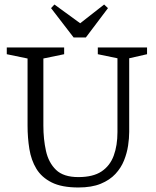

<svg xmlns="http://www.w3.org/2000/svg" viewBox="-20 -820 689 850"><path d="M327 10Q253 10 208.5 -12.5Q164 -35 141 -73Q118 -111 110 -160.5Q102 -210 102 -264V-561L10 -580V-610H264V-580L172 -561V-264Q172 -204 183.5 -152Q195 -100 228 -68Q261 -36 327 -36Q392 -36 429.5 -61Q467 -86 483.5 -131Q500 -176 500 -235V-562L413 -580V-610H631V-580L552 -562V-236Q552 -208 547 -175Q542 -142 529 -109.5Q516 -77 491 -50Q466 -23 426 -6.5Q386 10 327 10ZM306 -654 206 -784 221 -800 335 -717 441 -800 458 -784 360 -654Z"/></svg>

Font: Manuale Light
Style: Regular
Weight: 300
Designer: Eduardo Tunni / Pablo Cosgaya
Foundry: Eduardo Tunni / Pablo Cosgaya
Version: Version 1.002